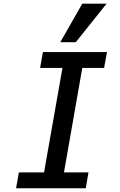

<svg xmlns="http://www.w3.org/2000/svg" viewBox="-20 -1002 640 1022"><path d="M80.5 -84.5H214.5L312.5 -640.5H193.5L208.5 -725H549.5L534 -640.5H418L320.5 -84.5H451L436.5 0H65.5ZM301 -777.5 418 -982.5H547.5L383.5 -777.5Z"/></svg>

Font: JuliaMono MediumItalic
Style: Regular
Weight: 500
Italic angle: -9°
Monospace: yes
Designer: cormullion
Foundry: corm
Version: Version 0.049; ttfautohint (v1.8.4)